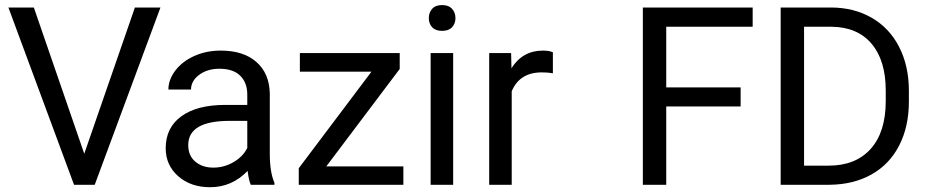

<svg xmlns="http://www.w3.org/2000/svg" viewBox="-20 -741 3724 770"><path d="M317.9 -124.5 521 -710.9H623.5L359.9 0H276.9L13.7 -710.9H115.7Z M985.8 0Q978 -15.6 973.1 -55.7Q910.2 9.8 822.8 9.8Q744.6 9.8 694.6 -34.4Q644.5 -78.6 644.5 -146.5Q644.5 -229 707.3 -274.7Q770 -320.3 883.8 -320.3H971.7V-361.8Q971.7 -409.2 943.4 -437.3Q915 -465.3 859.9 -465.3Q811.5 -465.3 778.8 -440.9Q746.1 -416.5 746.1 -381.8H655.3Q655.3 -421.4 683.3 -458.3Q711.4 -495.1 759.5 -516.6Q807.6 -538.1 865.2 -538.1Q956.5 -538.1 1008.3 -492.4Q1060.1 -446.8 1062 -366.7V-123.5Q1062 -50.8 1080.6 -7.8V0ZM835.9 -68.8Q878.4 -68.8 916.5 -90.8Q954.6 -112.8 971.7 -147.9V-256.3H900.9Q734.9 -256.3 734.9 -159.2Q734.9 -116.7 763.2 -92.8Q791.5 -68.8 835.9 -68.8Z M1288.6 -73.7H1597.7V0H1178.2V-66.4L1469.7 -453.6H1182.6V-528.3H1583V-464.4Z M1797.4 0H1707V-528.3H1797.4ZM1699.7 -668.5Q1699.7 -690.4 1713.1 -705.6Q1726.6 -720.7 1752.9 -720.7Q1779.3 -720.7 1793 -705.6Q1806.6 -690.4 1806.6 -668.5Q1806.6 -646.5 1793 -631.8Q1779.3 -617.2 1752.9 -617.2Q1726.6 -617.2 1713.1 -631.8Q1699.7 -646.5 1699.7 -668.5Z M2197.3 -447.3Q2176.8 -450.7 2152.8 -450.7Q2064 -450.7 2032.2 -375V0H1941.9V-528.3H2029.8L2031.2 -467.3Q2075.7 -538.1 2157.2 -538.1Q2183.6 -538.1 2197.3 -531.2Z M2950.2 -314H2651.9V0H2558.1V-710.9H2998.5V-633.8H2651.9V-390.6H2950.2Z M3110.8 0V-710.9H3311.5Q3404.3 -710.9 3475.6 -669.9Q3546.9 -628.9 3585.7 -553.2Q3624.5 -477.5 3625 -379.4V-334Q3625 -233.4 3586.2 -157.7Q3547.4 -82 3475.3 -41.5Q3403.3 -1 3307.6 0ZM3204.6 -633.8V-76.7H3303.2Q3411.6 -76.7 3471.9 -144Q3532.2 -211.4 3532.2 -335.9V-377.4Q3532.2 -498.5 3475.3 -565.7Q3418.5 -632.8 3314 -633.8Z"/></svg>

Font: Vazir FD
Style: Regular-FD
Weight: 400
Designer: Saber Rastikerdar
Foundry: Saber Rastikerdar
Version: Version 30.0.0